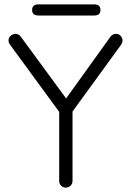

<svg xmlns="http://www.w3.org/2000/svg" viewBox="-20 -859 599 879"><path d="M511 -704Q524 -704 532.5 -694.5Q541 -685 541 -674Q541 -669 539.5 -664.5Q538 -660 535 -655L300 -332L312 -371V-30Q312 -18 303 -9Q294 0 281 0Q268 0 259.5 -9Q251 -18 251 -30V-364L256 -340L27 -653Q23 -658 21 -663.5Q19 -669 19 -674Q19 -687 29.5 -695.5Q40 -704 51 -704Q66 -704 76 -690L291 -397L276 -399L485 -690Q495 -704 511 -704ZM156 -788Q127 -788 127 -813Q127 -839 156 -839H411Q440 -839 440 -813Q440 -788 411 -788Z"/></svg>

Font: Quicksand Light
Style: Regular
Weight: 400
Version: Version 3.004